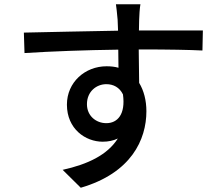

<svg xmlns="http://www.w3.org/2000/svg" viewBox="-20 -818 1040 901"><path d="M557 -375C570 -281 531 -240 479 -240C431 -240 388 -274 388 -329C388 -389 433 -423 479 -423C512 -423 541 -408 557 -375ZM92 -665 95 -569C219 -577 383 -583 535 -585L536 -500C519 -505 500 -507 480 -507C379 -507 294 -432 294 -327C294 -213 381 -153 462 -153C488 -153 512 -158 533 -168C484 -91 392 -47 274 -21L359 63C596 -6 667 -163 667 -296C667 -347 655 -393 633 -429L631 -586C777 -586 871 -584 930 -581L932 -675H632L633 -725C633 -739 636 -785 639 -798H524C526 -788 529 -757 532 -725L534 -674C391 -672 205 -667 92 -665Z"/></svg>

Font: Noto Sans JP Medium
Style: Regular
Weight: 500
Designer: Ryoko NISHIZUKA 西塚涼子 (kana, bopomofo & ideographs); Paul D. Hunt (Latin, Greek & Cyrillic); Sandoll Communications 산돌커뮤니
Foundry: Adobe
Version: Version 2.004;hotconv 1.0.118;makeotfexe 2.5.65603